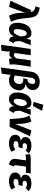

<svg xmlns="http://www.w3.org/2000/svg" viewBox="1819 -2735 1112 4846"><g transform="rotate(90 2375.0 -312.0)"><path d="M114.3 -648.5 146 -759.8Q229.8 -747.1 283.3 -720.1Q336.8 -693 365.1 -638.9Q393.4 -584.8 401.7 -490.4Q409.4 -411.5 416.6 -350.5Q423.8 -289.5 432.5 -242.9Q441.2 -196.4 451.7 -159.4Q462.2 -122.5 475.6 -92Q488.9 -61.6 505.6 -32.4L347.4 16.2Q332.4 -13.7 320.8 -42.3Q309.2 -70.8 300.7 -102.6Q292.1 -134.3 286 -173.9Q279.9 -213.4 276.7 -265.3Q273.4 -317.3 272 -386L125.6 17.2L-28.1 -21.1L207.9 -542.2L255.9 -530Q248.6 -569.5 234.3 -592.3Q220 -615.2 192 -628Q164 -640.8 114.3 -648.5Z M785.8 -548.8Q830.2 -548.8 859.7 -532.8Q889.3 -516.8 905.5 -485.5Q921.7 -454.3 925.3 -408.3L957 -531.6H1092.4L986.7 -259.8L996.9 -154.6Q999.9 -129.4 1010.8 -117.9Q1021.7 -106.4 1043.7 -102.3L979.3 16.9Q934.3 11.3 906.7 -12.1Q879.1 -35.5 875.5 -78.5L873.9 -108.7Q851.6 -68.3 825.5 -39.9Q799.3 -11.4 767.5 2.9Q735.6 17.2 696.5 17.2Q618.2 17.2 572.6 -36Q527 -89.3 527 -193.2Q527 -238.8 535.6 -288.3Q544.3 -337.8 562.9 -384.1Q581.5 -430.4 611.8 -467.4Q642.1 -504.4 685 -526.6Q727.9 -548.8 785.8 -548.8ZM795.4 -431.5Q771.2 -431.5 753 -414.1Q734.8 -396.7 722.2 -368.6Q709.6 -340.5 701.7 -307.8Q693.8 -275.2 690.3 -244.8Q686.7 -214.5 686.7 -193.3Q686.7 -142.7 702.4 -121.4Q718 -100 741.7 -100Q763.4 -100 784.4 -114.7Q805.4 -129.4 826.8 -167.6Q848.2 -205.8 870 -274.9Q868 -335.6 859.1 -369.7Q850.2 -403.7 834.7 -417.6Q819.2 -431.5 795.4 -431.5Z M1633.4 -531.6 1584.4 -180.9Q1576.4 -120.6 1577.1 -75.3Q1577.8 -30 1583.1 1.3L1436.7 15.9Q1430.3 -5.6 1428.1 -23.7Q1426 -41.8 1425.7 -67.4Q1403.3 -30.8 1374.8 -10.4Q1346.4 10 1308.3 10Q1287.3 10 1272 3.8Q1256.7 -2.4 1245.9 -13.5Q1249.6 0.7 1251.4 17.2Q1253.2 33.7 1252.5 56.9Q1251.8 80 1246.1 115.3L1233.4 205.3L1082.2 220.8L1187.5 -531.6H1345.5L1293.8 -161.5Q1290.8 -139.8 1295.4 -127.5Q1299.9 -115.1 1309.6 -110.1Q1319.3 -105 1331.8 -105Q1353.1 -105 1377.8 -119.3Q1402.5 -133.7 1424.8 -167.6L1475.4 -531.6Z M2017.5 -759.1Q2082.5 -759.1 2129.2 -737.2Q2175.9 -715.2 2200.9 -676.9Q2225.9 -638.6 2225.9 -589.5Q2225.9 -554.1 2211.5 -515.8Q2197.1 -477.4 2162.2 -447.1Q2127.3 -416.8 2064.9 -403.6Q2103.3 -400.9 2141.7 -384.3Q2180.1 -367.8 2205.8 -333.1Q2231.5 -298.4 2231.5 -239.9Q2231.5 -200.9 2217.3 -156.3Q2203.1 -111.8 2173.1 -72Q2143.1 -32.3 2095 -7.5Q2046.9 17.2 1979 17.2Q1936.1 17.2 1901.6 5.3Q1867.2 -6.5 1842.7 -27.3L1810.7 201.4L1654.6 223.2L1762.5 -547.9Q1772.2 -615.9 1807.2 -663.2Q1842.3 -710.5 1896.8 -734.8Q1951.3 -759.1 2017.5 -759.1ZM2008.7 -646.1Q1970.9 -646.1 1946.8 -621.2Q1922.7 -596.3 1915.3 -545.8L1857.6 -131.9Q1874.8 -119.2 1897 -112.4Q1919.3 -105.6 1947.9 -105.6Q1983.8 -105.6 2007.8 -118.6Q2031.8 -131.7 2046.1 -152.9Q2060.4 -174.2 2066.6 -198.8Q2072.8 -223.4 2072.8 -246.5Q2072.8 -282.4 2058.7 -303.4Q2044.6 -324.5 2020.6 -334Q1996.5 -343.5 1965 -343.5H1925.7L1950.6 -451.9H1972.8Q2008.9 -451.9 2030.5 -472.9Q2052 -494 2061.5 -523.8Q2070.9 -553.6 2070.9 -577.4Q2070.9 -612.2 2054.3 -629.2Q2037.7 -646.1 2008.7 -646.1Z M2545.8 -548.8Q2590.2 -548.8 2619.7 -532.8Q2649.3 -516.8 2665.5 -485.5Q2681.7 -454.3 2685.3 -408.3L2717 -531.6H2852.4L2746.7 -259.8L2756.9 -154.6Q2759.9 -129.4 2770.8 -117.9Q2781.7 -106.4 2803.7 -102.3L2739.3 16.9Q2694.3 11.3 2666.7 -12.1Q2639.1 -35.5 2635.5 -78.5L2633.9 -108.7Q2611.6 -68.3 2585.5 -39.9Q2559.3 -11.4 2527.5 2.9Q2495.6 17.2 2456.5 17.2Q2378.2 17.2 2332.6 -36Q2287 -89.3 2287 -193.2Q2287 -238.8 2295.6 -288.3Q2304.3 -337.8 2322.9 -384.1Q2341.5 -430.4 2371.8 -467.4Q2402.1 -504.4 2445 -526.6Q2487.9 -548.8 2545.8 -548.8ZM2555.4 -431.5Q2531.2 -431.5 2513 -414.1Q2494.8 -396.7 2482.2 -368.6Q2469.6 -340.5 2461.7 -307.8Q2453.8 -275.2 2450.3 -244.8Q2446.7 -214.5 2446.7 -193.3Q2446.7 -142.7 2462.4 -121.4Q2478 -100 2501.7 -100Q2523.4 -100 2544.4 -114.7Q2565.4 -129.4 2586.8 -167.6Q2608.2 -205.8 2630 -274.9Q2628 -335.6 2619.1 -369.7Q2610.2 -403.7 2594.7 -417.6Q2579.2 -431.5 2555.4 -431.5ZM2524.5 -604 2596.4 -848.4 2749.3 -816.8 2627.3 -586.5Z M2865.7 -499.2 3014.2 -547.1Q3034.2 -519 3049.5 -465.5Q3064.7 -412 3073.3 -331.1Q3081.9 -250.2 3080.8 -137.5L3242.2 -547.8L3391.1 -513.1L3154.1 0H2958.8Q2952.3 -121 2941.7 -219.4Q2931.1 -317.7 2912.9 -389.1Q2894.7 -460.5 2865.7 -499.2Z M3567.1 17.2Q3504.2 17.2 3456 -1.1Q3407.8 -19.5 3380.4 -54.8Q3353 -90.1 3353 -140.3Q3353 -179.8 3371.1 -210.3Q3389.1 -240.8 3424.7 -259.8Q3460.3 -278.9 3514.1 -283.3Q3464.6 -295.3 3437.1 -322.6Q3409.7 -349.9 3409.7 -393.5Q3409.7 -439.3 3435.5 -474.3Q3461.4 -509.3 3510.6 -529Q3559.8 -548.8 3629.5 -548.8Q3686.4 -548.8 3736.5 -532.3Q3786.6 -515.8 3823.4 -480.7L3750.7 -403.7Q3726.7 -420.7 3702 -429.2Q3677.3 -437.7 3644.5 -437.7Q3619.8 -437.7 3602 -430Q3584.2 -422.2 3575 -408.6Q3565.7 -395 3565.7 -376.5Q3565.7 -353.2 3581.8 -338.9Q3597.8 -324.7 3629.8 -324.7H3697L3666.9 -221.4H3610.6Q3575.5 -221.4 3554.5 -212.1Q3533.5 -202.8 3524.6 -187.3Q3515.7 -171.8 3515.7 -152.3Q3515.7 -127.7 3536 -112.4Q3556.3 -97.1 3598.5 -97.1Q3630.7 -97.1 3661 -108Q3691.2 -118.9 3729.9 -140.9L3782.9 -49.7Q3742.6 -18.1 3686.6 -0.4Q3630.6 17.2 3567.1 17.2Z M3962.5 -531.6H4329.4L4312.6 -411H4157.3L4125 -179Q4120.6 -143.2 4126.7 -126.1Q4132.7 -108.9 4155.8 -97.3L4103.6 16.9Q4053.5 8.5 4019.6 -12.9Q3985.7 -34.3 3971.6 -70.8Q3957.4 -107.3 3964.4 -162L3999.3 -411H3970.3Q3942.3 -411 3922.4 -409.4Q3902.5 -407.7 3887.1 -404.9Q3871.7 -402.1 3856 -396.7L3840 -512.3Q3865.7 -522.6 3893.9 -527.3Q3922.1 -531.9 3962.5 -531.6Z M4519.1 17.2Q4456.2 17.2 4408 -1.1Q4359.8 -19.5 4332.4 -54.8Q4305 -90.1 4305 -140.3Q4305 -179.8 4323.1 -210.3Q4341.1 -240.8 4376.7 -259.8Q4412.3 -278.9 4466.1 -283.3Q4416.6 -295.3 4389.1 -322.6Q4361.7 -349.9 4361.7 -393.5Q4361.7 -439.3 4387.5 -474.3Q4413.4 -509.3 4462.6 -529Q4511.8 -548.8 4581.5 -548.8Q4638.4 -548.8 4688.5 -532.3Q4738.6 -515.8 4775.4 -480.7L4702.7 -403.7Q4678.7 -420.7 4654 -429.2Q4629.3 -437.7 4596.5 -437.7Q4571.8 -437.7 4554 -430Q4536.2 -422.2 4527 -408.6Q4517.7 -395 4517.7 -376.5Q4517.7 -353.2 4533.8 -338.9Q4549.8 -324.7 4581.8 -324.7H4649L4618.9 -221.4H4562.6Q4527.5 -221.4 4506.5 -212.1Q4485.5 -202.8 4476.6 -187.3Q4467.7 -171.8 4467.7 -152.3Q4467.7 -127.7 4488 -112.4Q4508.3 -97.1 4550.5 -97.1Q4582.7 -97.1 4613 -108Q4643.2 -118.9 4681.9 -140.9L4734.9 -49.7Q4694.6 -18.1 4638.6 -0.4Q4582.6 17.2 4519.1 17.2Z"/></g></svg>

Font: Fira Sans Variable
Style: Italic
Weight: 397
Italic angle: -8°
Designer: Carrois Corporate & Edenspiekermann AG
Foundry: Carrois Corporate GbR & Edenspiekermann AG
Version: Version 4.202